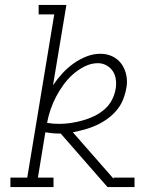

<svg xmlns="http://www.w3.org/2000/svg" viewBox="-20 -755 640 775"><path d="M22 0V-38H90L199 -697H136V-735H248L194 -411Q211 -436 231.5 -458.5Q252 -481 276.5 -498.5Q301 -516 329 -527Q357 -538 385 -538Q412 -538 434.5 -527Q457 -516 471 -496Q485 -476 490 -450.5Q495 -425 490 -400Q486 -376 476.5 -352.5Q467 -329 450.5 -309.5Q434 -290 413 -275Q392 -260 369 -249.5Q346 -239 322.5 -232.5Q299 -226 274 -221L438 -34L439 -38H523V0H414L378 -41L225 -216Q223 -216 220.5 -216Q218 -216 216 -216Q203 -216 189.5 -217.5Q176 -219 163 -221L133 -38H196V0ZM219 -255Q242 -255 265.5 -258.5Q289 -262 312.5 -268.5Q336 -275 358.5 -285.5Q381 -296 400.5 -312.5Q420 -329 431.5 -351Q443 -373 447 -397Q450 -416 447.5 -434.5Q445 -453 435.5 -467.5Q426 -482 410 -491Q394 -500 375 -500Q348 -500 322 -487Q296 -474 274.5 -455Q253 -436 236 -412.5Q219 -389 206 -364Q193 -339 184 -312.5Q175 -286 170 -259Q182 -257 194 -256Q206 -255 219 -255Z"/></svg>

Font: Iosevka Curly Slab XLtEx
Style: Italic
Weight: 200
Width: 7
Italic angle: -9°
Monospace: yes
Designer: Belleve Invis
Foundry: Belleve Invis
Version: Version 11.1.0; ttfautohint (v1.8.3)